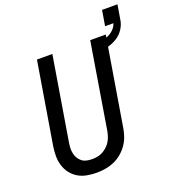

<svg xmlns="http://www.w3.org/2000/svg" viewBox="-156 -997 1017 1125"><g transform="rotate(-20 352.5 -435.0)"><path d="M255 8Q224 8 194 2.5Q164 -3 139 -18Q114 -33 96.5 -56Q79 -79 70.5 -107Q62 -135 62 -165.5Q62 -196 67 -227L151 -735H247L161 -214Q158 -196 157.5 -179Q157 -162 160.5 -146Q164 -130 172.5 -116Q181 -102 193.5 -92.5Q206 -83 222.5 -79.5Q239 -76 256 -76Q272 -76 289 -79Q306 -82 321 -90Q336 -98 349.5 -110Q363 -122 372 -136.5Q381 -151 386.5 -167Q392 -183 395 -199L483 -735H580L489 -185Q485 -159 475.5 -132.5Q466 -106 449.5 -83Q433 -60 410.5 -41.5Q388 -23 362 -12Q336 -1 309 3.5Q282 8 255 8ZM518 -651 509 -701Q529 -704 549 -708.5Q569 -713 588 -721.5Q607 -730 622.5 -745.5Q638 -761 644 -780L645 -782H593L609 -878H705L689 -782Q684 -755 667.5 -730Q651 -705 626 -689Q601 -673 573 -664.5Q545 -656 518 -651Z"/></g></svg>

Font: Iosevka SS04 Md Ex Obl
Style: Regular
Weight: 500
Width: 7
Italic angle: -9°
Monospace: yes
Designer: Belleve Invis
Foundry: Belleve Invis
Version: Version 19.0.0; ttfautohint (v1.8.4)